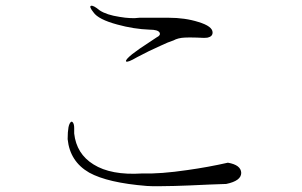

<svg xmlns="http://www.w3.org/2000/svg" viewBox="-20 -689 1040 661"><path d="M560.5 -627.9H460Q431.6 -624 391.6 -630.9Q346.7 -637.7 323.2 -653.3Q300.8 -671.9 293 -668.9Q286.1 -666 301.8 -646.5Q318.4 -622.1 383.8 -604.5Q440.4 -588.9 495.1 -586.9Q523.4 -586.9 529.3 -577.1Q534.2 -567.4 519.5 -560.5L460.9 -521.5L435.5 -502.9Q410.2 -482.4 414.1 -477.5Q418.9 -472.7 452.1 -492.2L492.2 -512.7Q519.5 -525.4 534.2 -532.2Q558.6 -543.9 577.1 -549.8Q592.8 -558.6 616.2 -559.6Q629.9 -560.5 657.2 -559.6Q685.5 -557.6 695.3 -559.6Q711.9 -563.5 711.9 -577.1Q711.9 -598.6 663.1 -613.3Q617.2 -627.9 560.5 -627.9ZM235.4 -229.5V-248Q235.4 -260.7 231.4 -266.6Q227.5 -272.5 223.6 -268.6Q218.8 -264.6 215.8 -251Q212.9 -235.4 212.9 -210Q220.7 -132.8 287.1 -94.7Q350.6 -59.6 485.4 -48.8Q513.7 -46.9 581.1 -48.8Q621.1 -49.8 702.1 -53.7L758.8 -55.7Q810.5 -66.4 810.5 -93.8Q809.6 -121.1 764.6 -128.9Q695.3 -113.3 625 -103.5Q532.2 -89.8 468.8 -91.8Q362.3 -85 301.8 -123Q243.2 -159.2 235.4 -229.5Z"/></svg>

Font: BatangChe
Style: Regular
Weight: 400
Monospace: yes
Version: Version 2.21